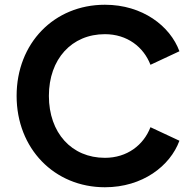

<svg xmlns="http://www.w3.org/2000/svg" viewBox="-20 -777 814 809"><path d="M422 12C581 12 697 -78 736 -184L614 -241C585 -166 516 -112 422 -112C282 -112 186 -217 186 -373C186 -528 282 -633 422 -633C516 -633 585 -579 614 -504L736 -561C697 -667 581 -757 422 -757C208 -757 50 -595 50 -373C50 -151 209 12 422 12Z"/></svg>

Font: Mluvka
Style: Bold
Weight: 700
Designer: Modified by Jiří Krblich, Original typeface by Gumpita Rahayu
Foundry: Gumpita Rahayu & Jiří Krblich
Version: Version 2.000;Glyphs 3.1.1 (3134)